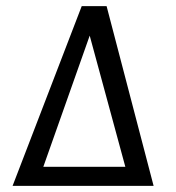

<svg xmlns="http://www.w3.org/2000/svg" viewBox="-20 -605 574 625"><path d="M21 0 246 -585H327L480 0ZM121 -62H388L272 -489Z"/></svg>

Font: Alumni Sans Medium
Style: Italic
Weight: 500
Italic angle: -8°
Designer: Robert E. Leuschke
Foundry: Robert E. Leuschke
Version: Version 1.016